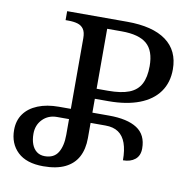

<svg xmlns="http://www.w3.org/2000/svg" viewBox="-80 -795 892 886"><g transform="rotate(10 365.5 -352.0)"><path d="M179 10Q100 10 59 -29Q18 -68 18 -132Q18 -176 40.5 -207.5Q63 -239 105 -256Q147 -273 203 -273H259V-604Q259 -632 249 -646.5Q239 -661 221 -666.5Q203 -672 177 -672H164V-714H445Q565 -714 628 -668Q691 -622 691 -534Q691 -472 659.5 -428Q628 -384 568 -361Q508 -338 423 -338H360V-273H438Q524 -273 569.5 -243.5Q615 -214 615 -150Q615 -116 593.5 -98.5Q572 -81 537 -81Q537 -129 525.5 -161Q514 -193 490.5 -209Q467 -225 430 -225H360V-154Q360 -102 340.5 -65.5Q321 -29 281 -9.5Q241 10 179 10ZM178 -37Q221 -37 240 -68Q259 -99 259 -151V-225H203Q162 -225 135.5 -198Q109 -171 109 -130Q109 -102 117 -81Q125 -60 140.5 -48.5Q156 -37 178 -37ZM360 -385H413Q475 -385 512 -399.5Q549 -414 566 -446Q583 -478 583 -530Q583 -602 546 -634Q509 -666 428 -666H360Z"/></g></svg>

Font: Noto Serif Georgian
Style: Regular
Weight: 400
Designer: Monotype Design Team, Akaki Razmadze
Foundry: Google LLC
Version: Version 2.002